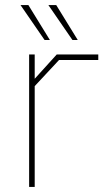

<svg xmlns="http://www.w3.org/2000/svg" viewBox="-20 -738 423 758"><path d="M156 -580 61 -718H92L177 -580ZM266 -580 171 -718H202L287 -580ZM95 0V-523H117V-427L204 -523H368V-501H213L117 -398V0Z"/></svg>

Font: Tomorrow Thin
Style: Regular
Weight: 250
Designer: Tony de Marco, Monica Rizzolli
Foundry: Just in Type
Version: Version 2.002